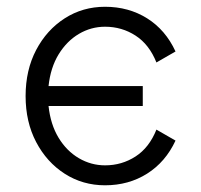

<svg xmlns="http://www.w3.org/2000/svg" viewBox="-20 -536 591 564"><path d="M495.6 -123Q466.3 -60.1 412.1 -25.9Q357.9 8.3 288.6 8.3Q223.1 8.3 170.2 -25.6Q117.2 -59.6 86.2 -118.7Q55.2 -177.7 55.2 -253.9Q55.2 -330.1 86.2 -389.2Q117.2 -448.2 170.2 -482.2Q223.1 -516.1 288.6 -516.1Q357.9 -516.1 412.1 -482.2Q466.3 -448.2 495.6 -384.8L439.5 -352.5Q418.5 -405.3 378.2 -431.4Q337.9 -457.5 288.6 -457.5Q247.6 -457.5 211.9 -436.5Q176.3 -415.5 152.3 -376.5Q128.4 -337.4 122.6 -283.2H399.4V-224.6H122.6Q128.4 -170.4 152.1 -131.3Q175.8 -92.3 211.7 -71.3Q247.6 -50.3 288.6 -50.3Q337.9 -50.3 378.2 -76.4Q418.5 -102.5 439.5 -155.3Z"/></svg>

Font: Giphurs Light
Style: Regular
Weight: 300
Version: Version 0.920; ttfautohint (v1.8.4.7-5d5b)